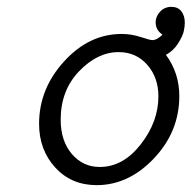

<svg xmlns="http://www.w3.org/2000/svg" viewBox="-20 -536 565 560"><path d="M94 -175Q94 -277 167 -357Q240 -437 335 -437Q363 -437 390.5 -428Q418 -419 424 -419Q438 -419 454 -435Q434 -448 434 -471Q434 -488 447 -502Q460 -516 480 -516Q499 -516 509 -503Q519 -490 519 -470Q519 -459 516 -445Q513 -431 499.5 -409.5Q486 -388 464 -376Q503 -323 503 -256Q503 -152 429 -74Q355 4 262 4Q188 4 141 -47.5Q94 -99 94 -175ZM157 -187Q157 -125 189.5 -87Q222 -49 271 -49Q339 -49 390.5 -115Q442 -181 442 -255Q442 -310 409.5 -347Q377 -384 326 -384Q264 -384 210.5 -328Q157 -272 157 -187Z"/></svg>

Font: CMU Typewriter Text
Style: LightOblique
Weight: 200
Italic angle: -9.46001°
Version: Version 0.7.0